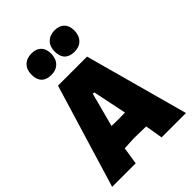

<svg xmlns="http://www.w3.org/2000/svg" viewBox="-252 -1011 1131 1131"><g transform="rotate(-45 313.5 -446.0)"><path d="M222 -892Q260 -892 281.5 -870.5Q303 -849 303 -810Q303 -768 279.5 -743.5Q256 -719 215 -719Q175 -719 154 -740.5Q133 -762 133 -802Q133 -844 157 -868Q181 -892 222 -892ZM415 -892Q453 -892 474.5 -870.5Q496 -849 496 -810Q496 -768 472.5 -743.5Q449 -719 408 -719Q368 -719 347 -740.5Q326 -762 326 -802Q326 -844 350 -868Q374 -892 415 -892ZM440 -647 617 0H414L396 -107L395 -110L297 -112L215 -108L198 0H2L198 -647ZM309 -468 253 -256 309 -255 365 -256 321 -468Z"/></g></svg>

Font: Alegreya Sans Black
Style: Regular
Weight: 900
Designer: Juan Pablo del Peral
Foundry: Huerta Tipografica
Version: Version 2.007